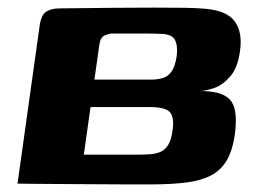

<svg xmlns="http://www.w3.org/2000/svg" viewBox="-20 -482 687 504"><path d="M84 -414Q88 -443 101.5 -451.5Q115 -460 137 -460Q219 -461 280.5 -461.5Q342 -462 388 -462Q434 -462 466 -461.5Q498 -461 519 -459Q576 -454 596.5 -425.5Q617 -397 610 -348Q604 -304 584.5 -281.5Q565 -259 543.5 -251.5Q522 -244 507 -243Q533 -243 552 -238Q571 -233 582.5 -221.5Q594 -210 597.5 -188Q601 -166 597 -133Q591 -88 575.5 -61.5Q560 -35 534 -21.5Q508 -8 469.5 -3Q431 2 378 2Q344 2 301 2Q258 2 213.5 1.5Q169 1 129.5 1Q90 1 62.5 0.5Q35 0 26 0ZM376 -273Q393 -273 407 -277Q421 -281 430.5 -294.5Q440 -308 444 -336Q447 -363 439 -377.5Q431 -392 405 -393Q386 -394 362 -394Q338 -394 314 -394Q290 -394 272 -394Q268 -394 256 -389.5Q244 -385 241 -366L200 -76Q206 -76 212 -76Q218 -76 231 -76Q244 -76 269 -76Q294 -76 337 -76Q357 -76 373 -77Q389 -78 401.5 -83.5Q414 -89 422 -102.5Q430 -116 433 -140Q438 -174 426 -187.5Q414 -201 371 -201H213Q209 -201 208 -210.5Q207 -220 208.5 -234Q210 -248 211.5 -259Q213 -270 213 -273Z"/></svg>

Font: Genos
Style: Bold Italic
Weight: 700
Italic angle: -8°
Version: Version 1.010